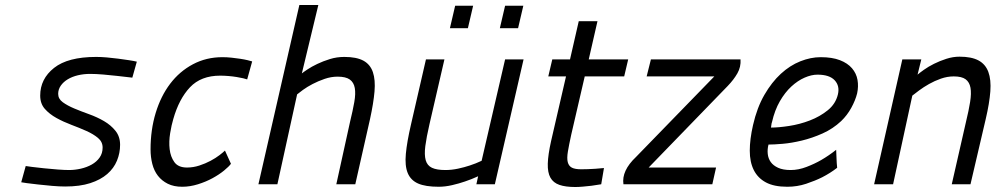

<svg xmlns="http://www.w3.org/2000/svg" viewBox="-20 -738 4000 769"><path d="M510 -427Q479 -430 449 -434Q423 -437 393.5 -439.5Q364 -442 341 -442Q315 -442 292 -436.5Q269 -431 251.5 -420.5Q234 -410 223.5 -395Q213 -380 213 -362Q213 -342 231.5 -328.5Q250 -315 277.5 -303.5Q305 -292 337 -280.5Q369 -269 396.5 -253Q424 -237 442.5 -214Q461 -191 461 -158Q461 -125 448.5 -94.5Q436 -64 409.5 -41Q383 -18 341.5 -4.5Q300 9 241 9Q218 9 189 6.5Q160 4 133.5 1Q107 -2 87.5 -4.5Q68 -7 65 -8L83 -73Q87 -72 108 -69.5Q129 -67 156.5 -64Q184 -61 212 -59Q240 -57 257 -57Q280 -57 304 -62.5Q328 -68 347.5 -79Q367 -90 379 -107Q391 -124 391 -147Q391 -170 372.5 -185.5Q354 -201 326 -213.5Q298 -226 266 -238Q234 -250 206 -265.5Q178 -281 159.5 -302Q141 -323 141 -355Q141 -422 196.5 -466Q252 -510 365 -510Q385 -510 408 -508Q431 -506 453.5 -503Q476 -500 496 -497Q516 -494 528 -491Z M871 -509Q889 -509 907.5 -507Q926 -505 942.5 -502.5Q959 -500 971.5 -497Q984 -494 990 -492L970 -420Q965 -422 954 -424.5Q943 -427 928 -429.5Q913 -432 895.5 -433.5Q878 -435 862 -435Q785 -435 741 -388.5Q697 -342 674 -261Q667 -238 661.5 -204.5Q656 -171 659.5 -140.5Q663 -110 678.5 -88.5Q694 -67 729 -67Q754 -67 778.5 -75Q803 -83 823.5 -94Q844 -105 859 -116.5Q874 -128 881 -135L905 -82Q897 -71 877.5 -55Q858 -39 831.5 -24.5Q805 -10 773 0Q741 10 710 10Q676 10 652 -2Q628 -14 612.5 -34Q597 -54 590 -81.5Q583 -109 583 -140Q583 -218 603.5 -285.5Q624 -353 661.5 -402.5Q699 -452 752.5 -480.5Q806 -509 871 -509Z M1015 0 1179 -718H1255L1189 -444Q1195 -449 1211.5 -460Q1228 -471 1251 -482Q1274 -493 1301.5 -501.5Q1329 -510 1359 -510Q1408 -510 1435.5 -495Q1463 -480 1473.5 -449Q1484 -418 1480 -371.5Q1476 -325 1462 -261L1403 0H1327L1382 -250Q1393 -295 1399 -329Q1405 -363 1401 -385.5Q1397 -408 1381 -419.5Q1365 -431 1332 -431Q1306 -431 1280 -422Q1254 -413 1232 -401.5Q1210 -390 1193.5 -378Q1177 -366 1170 -360L1091 0Z M2077 -500 1962 0H1888L1895 -32Q1869 -20 1842 -11Q1819 -3 1791 3.5Q1763 10 1737 10Q1684 10 1654.5 -3Q1625 -16 1613 -45Q1601 -74 1605.5 -122Q1610 -170 1626 -239L1686 -500H1760L1700 -240Q1688 -188 1683.5 -153Q1679 -118 1685 -96.5Q1691 -75 1710 -66Q1729 -57 1764 -57Q1789 -57 1814.5 -62.5Q1840 -68 1861 -75Q1886 -83 1909 -94L2003 -500ZM1803 -715H1875L1854 -625H1782ZM2003 -715H2076L2055 -625H1982Z M2322 -432 2268 -199Q2259 -158 2254.5 -131Q2250 -104 2254 -88.5Q2258 -73 2270.5 -66.5Q2283 -60 2308 -60Q2319 -60 2334.5 -60.5Q2350 -61 2364 -62Q2381 -63 2399 -65L2388 0Q2368 3 2349 6Q2332 8 2314.5 9.5Q2297 11 2284 11Q2245 11 2220.5 2.5Q2196 -6 2184.5 -26.5Q2173 -47 2174 -82.5Q2175 -118 2187 -172L2247 -432H2176L2192 -500H2263L2298 -653H2373L2338 -500H2496L2480 -432Z M2587 -500H2946Q2948 -470 2933.5 -444.5Q2919 -419 2895 -394L2578 -67H2848L2833 0H2477Q2469 -54 2527 -109L2841 -432H2570Z M3147 -57Q3178 -57 3210.5 -69.5Q3243 -82 3269 -97Q3300 -115 3329 -138Q3330 -120 3330.5 -102.5Q3331 -85 3333 -66Q3306 -45 3273 -28Q3245 -14 3209 -2Q3173 10 3133 10Q3080 10 3047.5 -7.5Q3015 -25 2999 -57Q2983 -89 2983 -134.5Q2983 -180 2996 -237Q3012 -307 3041.5 -358Q3071 -409 3107.5 -442.5Q3144 -476 3185.5 -492.5Q3227 -509 3267 -509Q3313 -509 3344 -497Q3375 -485 3392.5 -464.5Q3410 -444 3414.5 -418Q3419 -392 3413 -364Q3406 -336 3389.5 -306Q3373 -276 3349 -253Q3316 -222 3274.5 -203.5Q3233 -185 3191.5 -175Q3150 -165 3114.5 -162Q3079 -159 3058 -159Q3053 -140 3055 -121.5Q3057 -103 3067 -89Q3077 -75 3096.5 -66Q3116 -57 3147 -57ZM3068 -227Q3098 -227 3140.5 -233.5Q3183 -240 3223.5 -255.5Q3264 -271 3295.5 -296.5Q3327 -322 3336 -360Q3344 -394 3323 -416.5Q3302 -439 3254 -439Q3230 -439 3202.5 -427Q3175 -415 3149.5 -391.5Q3124 -368 3103.5 -332.5Q3083 -297 3072 -249Q3070 -244 3069.5 -238Q3069 -232 3068 -227Z M3481 0 3594 -500H3670L3655 -439Q3663 -446 3680.5 -458.5Q3698 -471 3721 -482.5Q3744 -494 3770.5 -502.5Q3797 -511 3823 -511Q3871 -511 3899 -496Q3927 -481 3938.5 -450Q3950 -419 3946.5 -372Q3943 -325 3928 -261L3867 0H3792L3849 -250Q3860 -295 3865.5 -329.5Q3871 -364 3867 -386.5Q3863 -409 3847.5 -420.5Q3832 -432 3800 -432Q3774 -432 3748.5 -423Q3723 -414 3701 -401.5Q3679 -389 3661.5 -376Q3644 -363 3634 -355L3557 0Z"/></svg>

Font: Panefresco 400wt
Style: Italic
Weight: 400
Foundry: Campivisivi & Chank Co
Version: Version 1.001